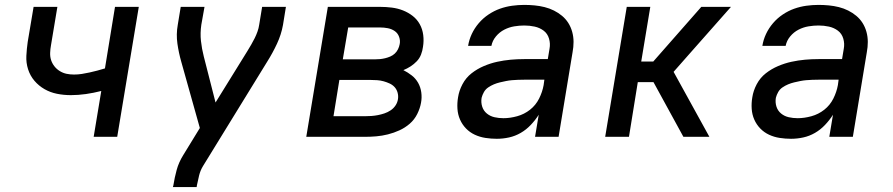

<svg xmlns="http://www.w3.org/2000/svg" viewBox="-20 -558 3640 783"><path d="M362 0 393 -187Q362 -179 330.5 -174.5Q299 -170 269 -170Q240 -170 212.5 -175.5Q185 -181 161.5 -194.5Q138 -208 120.5 -228.5Q103 -249 94.5 -275.5Q86 -302 87.5 -330.5Q89 -359 93 -387L117 -530H214L188 -374Q185 -358 184.5 -342Q184 -326 188.5 -312.5Q193 -299 202 -287.5Q211 -276 224 -268Q237 -260 251.5 -257Q266 -254 282 -254Q298 -254 314 -256.5Q330 -259 345.5 -262.5Q361 -266 376.5 -270Q392 -274 408 -279L449 -530H546L458 0Z M685 205 687 198Q692 166 700.5 135Q709 104 727 75L795 -36L719 -307Q709 -342 703.5 -380Q698 -418 705 -457L717 -530H814L801 -457Q796 -423 799.5 -391Q803 -359 811 -328L859 -140L989 -350Q997 -363 1004.5 -376Q1012 -389 1018.5 -402Q1025 -415 1030 -429Q1035 -443 1037 -457L1049 -530H1146L1134 -456Q1127 -417 1109.5 -379.5Q1092 -342 1070 -307L808 119Q797 137 792 157.5Q787 178 783 198L782 205Z M1229 0 1317 -530H1530Q1554 -530 1578 -527Q1602 -524 1623.5 -515.5Q1645 -507 1663 -493Q1681 -479 1692 -459Q1703 -439 1706 -415Q1709 -391 1705 -367Q1703 -351 1697 -335.5Q1691 -320 1679.5 -308Q1668 -296 1654 -287Q1640 -278 1625 -272Q1643 -263 1659 -250.5Q1675 -238 1685 -220.5Q1695 -203 1698 -181.5Q1701 -160 1697 -139Q1693 -116 1681.5 -93Q1670 -70 1651 -53.5Q1632 -37 1609 -26.5Q1586 -16 1562 -10Q1538 -4 1514.5 -2Q1491 0 1467 0ZM1378 -316H1509Q1520 -316 1530 -317Q1540 -318 1550.5 -320.5Q1561 -323 1571.5 -327.5Q1582 -332 1590 -339.5Q1598 -347 1603 -357Q1608 -367 1610 -378Q1613 -393 1607.5 -408Q1602 -423 1589.5 -431.5Q1577 -440 1561.5 -443Q1546 -446 1530 -446H1400ZM1340 -84H1467Q1481 -84 1494.5 -85Q1508 -86 1521 -88.5Q1534 -91 1547.5 -95.5Q1561 -100 1573 -108Q1585 -116 1593 -128Q1601 -140 1603 -154Q1605 -167 1601.5 -180Q1598 -193 1589.5 -202.5Q1581 -212 1569 -217.5Q1557 -223 1544.5 -226.5Q1532 -230 1518.5 -231Q1505 -232 1491 -232H1364Z M2006 8Q1983 8 1960 4.5Q1937 1 1916.5 -8.5Q1896 -18 1880.5 -34Q1865 -50 1856 -70.5Q1847 -91 1845.5 -114.5Q1844 -138 1848 -161Q1852 -188 1866 -214.5Q1880 -241 1903 -259Q1926 -277 1953 -288.5Q1980 -300 2007.5 -306Q2035 -312 2062.5 -314.5Q2090 -317 2118 -317H2214L2221 -359Q2225 -380 2219 -400.5Q2213 -421 2197 -433Q2181 -445 2160.5 -449.5Q2140 -454 2118 -454Q2098 -454 2077 -450.5Q2056 -447 2036.5 -437Q2017 -427 2002.5 -409.5Q1988 -392 1984 -371H1889Q1893 -396 1904 -419.5Q1915 -443 1932.5 -463.5Q1950 -484 1972.5 -499Q1995 -514 2019 -522.5Q2043 -531 2068 -534.5Q2093 -538 2118 -538Q2139 -538 2160 -536Q2181 -534 2201 -529Q2221 -524 2239 -515Q2257 -506 2272 -493.5Q2287 -481 2297.5 -464.5Q2308 -448 2313.5 -428Q2319 -408 2319 -387Q2319 -366 2315 -345L2258 0H2162L2177 -90Q2163 -68 2144.5 -48.5Q2126 -29 2103.5 -16Q2081 -3 2056 2.5Q2031 8 2006 8ZM2033 -76Q2060 -76 2089 -84Q2118 -92 2141.5 -110.5Q2165 -129 2178.5 -156Q2192 -183 2197 -211L2200 -233H2118Q2105 -233 2092.5 -232.5Q2080 -232 2068 -231Q2056 -230 2043.5 -227.5Q2031 -225 2018.5 -222Q2006 -219 1994 -214Q1982 -209 1971 -201.5Q1960 -194 1953.5 -182.5Q1947 -171 1944 -159Q1941 -140 1946.5 -123Q1952 -106 1965.5 -95Q1979 -84 1996.5 -80Q2014 -76 2033 -76Z M2448 0 2536 -530H2632L2595 -307H2644L2840 -530H2961L2786 -332L2727 -265L2873 0H2767L2645 -223H2581L2545 0Z M3206 8Q3183 8 3160 4.5Q3137 1 3116.5 -8.5Q3096 -18 3080.5 -34Q3065 -50 3056 -70.5Q3047 -91 3045.5 -114.5Q3044 -138 3048 -161Q3052 -188 3066 -214.5Q3080 -241 3103 -259Q3126 -277 3153 -288.5Q3180 -300 3207.5 -306Q3235 -312 3262.5 -314.5Q3290 -317 3318 -317H3414L3421 -359Q3425 -380 3419 -400.5Q3413 -421 3397 -433Q3381 -445 3360.5 -449.5Q3340 -454 3318 -454Q3298 -454 3277 -450.5Q3256 -447 3236.5 -437Q3217 -427 3202.5 -409.5Q3188 -392 3184 -371H3089Q3093 -396 3104 -419.5Q3115 -443 3132.5 -463.5Q3150 -484 3172.5 -499Q3195 -514 3219 -522.5Q3243 -531 3268 -534.5Q3293 -538 3318 -538Q3339 -538 3360 -536Q3381 -534 3401 -529Q3421 -524 3439 -515Q3457 -506 3472 -493.5Q3487 -481 3497.5 -464.5Q3508 -448 3513.5 -428Q3519 -408 3519 -387Q3519 -366 3515 -345L3458 0H3362L3377 -90Q3363 -68 3344.5 -48.5Q3326 -29 3303.5 -16Q3281 -3 3256 2.5Q3231 8 3206 8ZM3233 -76Q3260 -76 3289 -84Q3318 -92 3341.5 -110.5Q3365 -129 3378.5 -156Q3392 -183 3397 -211L3400 -233H3318Q3305 -233 3292.5 -232.5Q3280 -232 3268 -231Q3256 -230 3243.5 -227.5Q3231 -225 3218.5 -222Q3206 -219 3194 -214Q3182 -209 3171 -201.5Q3160 -194 3153.5 -182.5Q3147 -171 3144 -159Q3141 -140 3146.5 -123Q3152 -106 3165.5 -95Q3179 -84 3196.5 -80Q3214 -76 3233 -76Z"/></svg>

Font: Iosevka Curly MdExObl
Style: Regular
Weight: 500
Width: 7
Italic angle: -9°
Monospace: yes
Designer: Belleve Invis
Foundry: Belleve Invis
Version: Version 11.1.0; ttfautohint (v1.8.3)